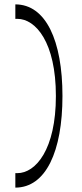

<svg xmlns="http://www.w3.org/2000/svg" viewBox="-20 -720 375 876"><path d="M59 -634C143 -634 235 -527 235 -282C235 -38 143 70 59 70H50V136C189 136 265 -29 265 -282C265 -535 189 -700 50 -700V-634Z"/></svg>

Font: Space Cowgirl Light
Style: Regular
Weight: 300
Designer: Valery Marier
Foundry: Valery Marier
Version: Version 1.000;hotconv 1.0.109;makeotfexe 2.5.65596